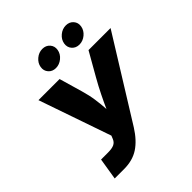

<svg xmlns="http://www.w3.org/2000/svg" viewBox="-251 -1115 1278 1278"><g transform="rotate(-45 388.5 -475.5)"><path d="M88.4 0 113.3 -153.3H177.7Q215.8 -153.3 236.1 -162.8Q256.3 -172.4 265.1 -194.3L274.4 -217.3L98.1 -727.5H296.9L344.2 -564Q359.9 -510.7 366.9 -460.4Q374 -410.2 376.5 -365.7Q396 -409.7 420.7 -459.7Q445.3 -509.8 476.1 -564L569.3 -727.5H776.9L418.9 -150.9Q370.6 -74.2 313.7 -37.1Q256.8 0 176.8 0ZM331.5 -795.9Q298.8 -795.9 279.1 -818.6Q259.3 -841.3 264.6 -873.5Q270 -905.3 297.1 -928Q324.2 -950.7 357.4 -950.7Q390.6 -950.7 410.4 -928Q430.2 -905.3 424.8 -873.5Q419.4 -841.3 392.1 -818.6Q364.7 -795.9 331.5 -795.9ZM553.2 -795.9Q520 -795.9 500.2 -818.6Q480.5 -841.3 485.8 -873.5Q491.2 -905.3 518.3 -928Q545.4 -950.7 578.6 -950.7Q611.8 -950.7 631.6 -928Q651.4 -905.3 646 -873.5Q640.6 -841.3 613.3 -818.6Q585.9 -795.9 553.2 -795.9Z"/></g></svg>

Font: Inter Extra Bold
Style: Italic
Weight: 800
Italic angle: -9.39999°
Designer: Rasmus Andersson
Foundry: rsms
Version: Version 4.000;git-3c8e0fc